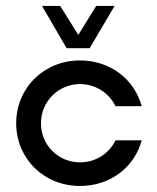

<svg xmlns="http://www.w3.org/2000/svg" viewBox="-20 -615 526 643"><path d="M203.1 -453.6H280.3L363.8 -595.2H302.2L242.2 -498L181.6 -595.2H120.6ZM248 7.8C350.6 7.8 430.7 -56.2 454.6 -145H366.7C345.7 -101.1 300.8 -71.3 248 -71.3C175.8 -71.3 117.2 -128.4 117.2 -202.1C117.2 -275.9 175.8 -333 248 -333.5C300.8 -333 345.7 -303.2 366.7 -259.3H454.6C430.7 -348.1 350.6 -412.6 248 -412.6C126.5 -412.6 34.2 -319.8 34.2 -202.1C34.2 -84.5 126.5 7.8 248 7.8Z"/></svg>

Font: Now Medium
Style: Regular
Weight: 500
Designer: Alfredo Marco Pradil
Foundry: Alfredo Marco Pradil
Version: Version 1.200;hotconv 1.0.109;makeotfexe 2.5.65596